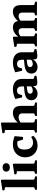

<svg xmlns="http://www.w3.org/2000/svg" viewBox="1607 -2410 815 4069"><g transform="rotate(-90 2014.5 -375.5)"><path d="M81.8 0V-566.1H240.7V0ZM35.9 0Q26.3 0 26.3 -10V-28.8Q26.3 -38.8 35.7 -41.6L57.1 -47.6Q74.7 -54.7 78.2 -59.6Q81.8 -64.5 81.8 -81.4V-180H240.7V-83.3Q240.7 -65.1 244.2 -60.2Q247.7 -55.3 264 -50.4L303.7 -40.6Q312.7 -37.8 312.7 -28.4V-9.6Q312.7 0 302.7 0ZM81.8 -565.1V-715.8L101 -671.1L24.4 -688Q14.8 -690.2 14.8 -700.2V-722.8Q14.8 -732.9 24.8 -733.3L210.6 -761.6Q226.9 -764.1 233.8 -760.1Q240.7 -756 240.7 -741.8V-565.1Z M421.1 0V-311.7H580V0ZM375.2 0Q365.6 0 365.6 -10V-28.8Q365.6 -38.8 375 -41.6L396.4 -47.6Q414 -54.7 417.6 -59.6Q421.1 -64.5 421.1 -81.4V-180H580V-83.3Q580 -65.1 583.5 -60.2Q587 -55.3 603.3 -50.4L643 -40.6Q652 -37.8 652 -28.4V-9.6Q652 0 642 0ZM421.1 -311.7V-462.4L440.3 -417.8L363.7 -434.7Q354.1 -436.9 354.1 -446.9V-469.4Q354.1 -479.6 364.1 -480L549.9 -508.2Q566.2 -510.8 573.1 -506.7Q580 -502.6 580 -488.4V-311.7ZM501.6 -573.9Q461.3 -573.9 436.6 -595.2Q411.8 -616.5 411.8 -651.6Q411.8 -686.8 436.6 -707.7Q461.3 -728.7 501.6 -728.7Q541.6 -728.7 566.2 -707.7Q590.7 -686.8 590.7 -651.6Q590.7 -616.5 566.2 -595.2Q541.6 -573.9 501.6 -573.9Z M969.8 12.7Q894.9 12.7 837.4 -20.5Q780 -53.7 747.7 -112.4Q715.5 -171.2 715.5 -248.5Q715.5 -325.7 749.6 -384.2Q783.7 -442.6 844.8 -476Q905.8 -509.4 986.2 -509.4Q1028 -509.4 1072 -500.9Q1116 -492.4 1155.9 -476.6Q1164.4 -471.4 1163.4 -462.6L1148 -304.7Q1146.4 -295.1 1137 -295.1H1099.6Q1090.2 -295.1 1087.4 -304.5L1049.1 -432.9L1100.9 -404.7Q1081.1 -410.4 1057 -413.8Q1032.9 -417.1 1006.7 -417.1Q941.9 -417.1 910.7 -379.4Q879.5 -341.7 879.5 -263.2Q879.5 -206.7 896.6 -166.5Q913.7 -126.3 946.3 -104.7Q978.8 -83.1 1023.6 -83.1Q1055.6 -83.1 1084 -91.4Q1112.4 -99.8 1138.7 -118.3Q1146.2 -124.1 1151.7 -115.1L1166.5 -87Q1171.5 -79.9 1165.1 -70.9Q1129 -30.6 1078.6 -8.9Q1028.1 12.7 969.8 12.7Z M1293.8 0V-566.1H1452.7V0ZM1646.3 -310.9Q1646.3 -348.8 1624.8 -369Q1603.3 -389.2 1562.6 -389.2Q1534 -389.2 1502.9 -376.3Q1471.8 -363.4 1441.9 -340L1426.9 -365.8Q1448.9 -407.7 1484.4 -440.2Q1519.8 -472.6 1563.7 -491Q1607.6 -509.4 1652.4 -509.4Q1732.9 -509.4 1769 -467.2Q1805.1 -425 1805.1 -333.5V0H1646.3ZM1247.9 0Q1238.3 0 1238.3 -10V-28.8Q1238.3 -38.8 1247.7 -41.6L1269.1 -47.6Q1286.7 -54.7 1290.2 -59.6Q1293.8 -64.5 1293.8 -81.4V-180H1452.7V-83.3Q1452.7 -65.1 1456.2 -60.2Q1459.7 -55.3 1476 -50.4L1515.7 -40.6Q1524.7 -37.8 1524.7 -28.4V-9.6Q1524.7 0 1514.7 0ZM1293.8 -565.1V-715.8L1313 -671.1L1236.4 -688Q1226.8 -690.2 1226.8 -700.2V-722.8Q1226.8 -732.9 1236.8 -733.3L1422.6 -761.6Q1438.9 -764.1 1445.8 -760.1Q1452.7 -756 1452.7 -741.8V-565.1ZM1600.4 0Q1590.8 0 1590.8 -10V-28.8Q1590.8 -38.8 1600.2 -41.6L1621.6 -47.6Q1639.1 -54.7 1642.7 -59.6Q1646.3 -64.5 1646.3 -81.4V-180H1805.1V-83.3Q1805.1 -65.1 1808.6 -60.2Q1812.1 -55.3 1828.5 -50.4L1868.2 -40.6Q1877.2 -37.8 1877.2 -28.4V-9.6Q1877.2 0 1867.2 0Z M2062.6 12.7Q2001.4 12.7 1963.2 -23.8Q1924.9 -60.2 1924.9 -118.8Q1924.9 -182.5 1971.7 -218.9Q2018.6 -255.2 2114.3 -264.4L2236.3 -276.8L2233.1 -218.9L2141.1 -207Q2100.4 -201.5 2081.9 -187.1Q2063.3 -172.6 2063.3 -145.6Q2063.3 -120 2080.4 -104.6Q2097.5 -89.1 2125.7 -89.1Q2153.1 -89.1 2173 -96.6Q2192.8 -104.1 2205.8 -113.4Q2218.7 -122.6 2223.8 -128.3L2235.8 -115.9Q2232.2 -97 2218.5 -75Q2204.7 -53.1 2182.2 -33Q2159.6 -12.9 2129.2 -0.1Q2098.9 12.7 2062.6 12.7ZM2217.7 -318Q2217.7 -368.8 2195.4 -395.4Q2173.2 -422.1 2131.3 -422.1Q2111.2 -422.1 2094.3 -417.5Q2077.4 -412.9 2064.6 -398.2Q2051.9 -383.4 2043.7 -352.8L2036.1 -323.6Q2033.1 -314 2023.6 -314H1994.4Q1984.4 -314 1982.8 -324Q1974.4 -356.7 1967.2 -389.2Q1959.9 -421.7 1953.2 -451.6Q1951.8 -460.2 1960.2 -465.2Q1993.2 -478.4 2046.5 -493.9Q2099.8 -509.4 2159.5 -509.4Q2260 -509.4 2318.3 -459.1Q2376.5 -408.8 2376.5 -321.4V-162H2217.7ZM2376.5 -162V-43.8L2356.9 -78.9L2434.7 -51.9Q2443.7 -48.3 2443.7 -38.7V-19.1Q2443.7 -9.5 2433.7 -7.9L2379.6 0Q2322.2 8.7 2288.5 7.8Q2254.8 6.9 2240.2 -8.4Q2225.6 -23.6 2225.6 -55.6V-101.9L2217.7 -109.9V-162Z M2627.6 12.7Q2566.4 12.7 2528.2 -23.8Q2489.9 -60.2 2489.9 -118.8Q2489.9 -182.5 2536.7 -218.9Q2583.6 -255.2 2679.3 -264.4L2801.3 -276.8L2798.1 -218.9L2706.1 -207Q2665.4 -201.5 2646.9 -187.1Q2628.3 -172.6 2628.3 -145.6Q2628.3 -120 2645.4 -104.6Q2662.5 -89.1 2690.7 -89.1Q2718.1 -89.1 2738 -96.6Q2757.8 -104.1 2770.8 -113.4Q2783.7 -122.6 2788.8 -128.3L2800.8 -115.9Q2797.2 -97 2783.5 -75Q2769.7 -53.1 2747.2 -33Q2724.6 -12.9 2694.2 -0.1Q2663.9 12.7 2627.6 12.7ZM2782.7 -318Q2782.7 -368.8 2760.4 -395.4Q2738.2 -422.1 2696.3 -422.1Q2676.2 -422.1 2659.3 -417.5Q2642.4 -412.9 2629.6 -398.2Q2616.9 -383.4 2608.7 -352.8L2601.1 -323.6Q2598.1 -314 2588.6 -314H2559.4Q2549.4 -314 2547.8 -324Q2539.4 -356.7 2532.2 -389.2Q2524.9 -421.7 2518.2 -451.6Q2516.8 -460.2 2525.2 -465.2Q2558.2 -478.4 2611.5 -493.9Q2664.8 -509.4 2724.5 -509.4Q2825 -509.4 2883.3 -459.1Q2941.5 -408.8 2941.5 -321.4V-162H2782.7ZM2941.5 -162V-43.8L2921.9 -78.9L2999.7 -51.9Q3008.7 -48.3 3008.7 -38.7V-19.1Q3008.7 -9.5 2998.7 -7.9L2944.6 0Q2887.2 8.7 2853.5 7.8Q2819.8 6.9 2805.2 -8.4Q2790.6 -23.6 2790.6 -55.6V-101.9L2782.7 -109.9V-162Z M3731.6 0Q3722 0 3722 -10V-28.8Q3722 -38.8 3731.4 -41.6L3757.7 -47.6Q3775.2 -54.7 3778.8 -59.6Q3782.3 -64.5 3782.3 -81.4V-310.9Q3782.3 -348.2 3763.7 -368.7Q3745 -389.2 3710.2 -389.2Q3657.1 -389.2 3600.5 -340L3585.1 -365.8Q3606.1 -408.7 3639.7 -440.9Q3673.2 -473.2 3714.4 -491.3Q3755.6 -509.4 3799.7 -509.4Q3874.1 -509.4 3907.6 -467.2Q3941.2 -425 3941.2 -333.5V-83.3Q3941.2 -65.1 3944.7 -60.2Q3948.2 -55.3 3964.5 -50.4L4004.2 -40.6Q4013.2 -37.8 4013.2 -28.4V-9.6Q4013.2 0 4003.2 0ZM3075.8 0Q3066.2 0 3066.2 -10V-28.8Q3066.2 -38.8 3075.6 -41.6L3097.4 -47.6Q3115 -54.7 3118.6 -59.6Q3122.1 -64.5 3122.1 -81.4V-311.3H3281V-83.3Q3281 -65.1 3284.5 -59.9Q3288 -54.7 3304.3 -48.8L3332.4 -41.6Q3341.4 -38 3341.4 -28.4V-9.6Q3341.4 0 3331.4 0ZM3403.8 0Q3394.2 0 3394.2 -10V-28.8Q3394.2 -38.8 3403.6 -41.6L3427.1 -47.6Q3444.6 -54.7 3448.2 -59.6Q3451.8 -64.5 3451.8 -81.4V-310.9Q3451.8 -348.2 3433 -368.7Q3414.2 -389.2 3379.4 -389.2Q3326.8 -389.2 3269.4 -340L3254.5 -365.8Q3286.1 -429.3 3344.8 -469.3Q3403.5 -509.4 3469.3 -509.4Q3542.6 -509.4 3576.6 -466.7Q3610.6 -424 3610.6 -333.5V-83.3Q3610.6 -65.1 3614.1 -59.9Q3617.6 -54.7 3634 -48.8L3659.2 -41.6Q3668.2 -38 3668.2 -28.4V-9.6Q3668.2 0 3658.2 0ZM3122.1 -311.3V-462L3141.3 -417.3L3064.7 -434.3Q3055.1 -436.4 3055.1 -446.4V-469Q3055.1 -478.2 3065.1 -480.6L3241.3 -507.8Q3257.7 -510.4 3264.6 -506.3Q3271.4 -502.2 3271.4 -488V-376.7L3281 -360.9V-311.3Z"/></g></svg>

Font: Hahmlet
Style: Regular
Weight: 400
Designer: Minjoo Ham & Mark Frömberg
Foundry: hypertype
Version: Version 1.002